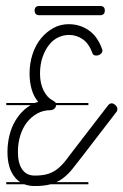

<svg xmlns="http://www.w3.org/2000/svg" viewBox="-20 -631 413 643"><path d="M276 -279H168Q167 -271 162 -267Q156 -262 149 -262Q125 -262 105 -251Q85 -240 70.5 -221.5Q56 -203 48 -177.5Q40 -152 40 -122Q40 -84 54.5 -63.5Q69 -43 96 -43H97Q124 -43 142 -49Q160 -55 174 -66.5Q188 -78 200 -93.5Q212 -109 227 -129L341 -277Q347 -285 354 -285Q360 -285 366.5 -279Q373 -273 373 -266Q373 -259 369 -255L256 -108Q238 -85 223.5 -66.5Q209 -48 192 -35Q182 -27 169 -21H276V-14H150Q128 -8 97 -8H96Q77 -8 61 -14H1V-21H48Q38 -27 30 -37Q5 -67 5 -122Q5 -150 11.5 -177Q18 -204 31 -226Q44 -248 63 -265Q73 -273 83 -279H1V-286H96Q102 -288 108 -290Q93 -307 86 -332Q79 -357 79 -384Q79 -419 89 -449.5Q99 -480 117 -502Q135 -524 158.5 -537Q182 -550 210 -550Q247 -550 276.5 -530Q306 -510 321 -469Q323 -464 323 -461Q323 -455 317 -450Q311 -445 302 -445Q296 -445 293 -447.5Q290 -450 288 -457Q277 -486 256.5 -500Q236 -514 211 -514Q193 -514 175.5 -506Q158 -498 144.5 -481Q131 -464 122.5 -439.5Q114 -415 114 -384Q114 -352 126 -328Q138 -304 156 -295Q164 -291 167 -286H276ZM112 -580Q96 -580 96 -596Q96 -611 112 -611H315Q331 -611 331 -596Q331 -580 315 -580Z"/></svg>

Font: Gruenewald VA 3. Klasse
Style: Regular
Weight: 400
Designer: Peter Wiegel
Foundry: Peter Wiegel, nach dem Schriftentwurf von Dr. H. Gr¸newald
Version: Version 0.007